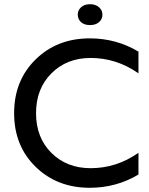

<svg xmlns="http://www.w3.org/2000/svg" viewBox="-20 -880 706 911"><path d="M406 11Q251 11 149 -88.5Q47 -188 47 -343Q47 -498 149 -598Q251 -698 406 -698Q532 -698 637 -635V-532Q533 -605 410 -605Q297 -605 224 -532Q151 -459 151 -343Q151 -227 224 -154.5Q297 -82 410 -82Q533 -82 637 -155V-52Q532 11 406 11ZM349 -811Q349 -831 364.5 -845.5Q380 -860 407 -860Q434 -860 450 -845.5Q466 -831 466 -811Q466 -789 450 -775Q434 -761 407 -761Q380 -761 364.5 -775Q349 -789 349 -811Z"/></svg>

Font: Roundo Medium
Style: Regular
Weight: 500
Designer: Namrata Goyal (Gurmukhi), Shiva Nallaperumal (Latin)
Foundry: Indian Type Foundry
Version: Version 1.000;PS 1.0;hotconv 1.0.88;makeotf.lib2.5.647800